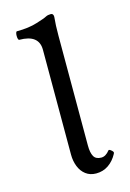

<svg xmlns="http://www.w3.org/2000/svg" viewBox="-109 -736 544 804"><g transform="rotate(-15 163.0 -334.0)"><path d="M124 -89.8V-544.9Q124 -610.8 39.1 -610.8Q36.1 -610.8 34.4 -616.2Q32.7 -621.6 32.7 -629.4Q32.7 -637.2 34.4 -642.6Q36.1 -647.9 39.1 -647.9Q90.3 -647.9 127.4 -659.7Q162.6 -670.4 172.9 -676.3Q181.6 -680.7 193.8 -680.7Q205.6 -680.7 205.6 -666Q203.6 -644 202.9 -628.2Q202.1 -612.3 202.1 -585V-108.9Q202.1 -77.6 211.2 -61.5Q220.2 -45.4 243.7 -45.4Q263.2 -45.4 279.8 -66.9Q283.2 -71.3 294.9 -60.5Q299.8 -55.7 299.8 -52.2Q299.8 -50.8 297.9 -46.9Q282.7 -18.6 259.3 -2.7Q235.8 13.2 206.1 13.2Q179.7 13.2 161.1 -1Q142.6 -15.1 133.3 -38.8Q124 -62.5 124 -89.8Z"/></g></svg>

Font: JuniusX
Style: Regular
Weight: 400
Designer: Peter S. Baker
Foundry: Briery Creek Software
Version: Version 1.004